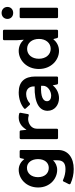

<svg xmlns="http://www.w3.org/2000/svg" viewBox="692 -1421 921 2345"><g transform="rotate(-90 1152.5 -248.5)"><path d="M392.6 -455.1 382.8 -412.1C350.6 -452.1 307.6 -480.5 251 -480.5C142.6 -480.5 35.2 -388.7 35.2 -243.2C35.2 -98.6 142.6 -10.7 250 -10.7C298.8 -10.7 336.9 -30.3 367.2 -60.5V-7.8C367.2 56.6 336.9 90.8 259.8 90.8C220.7 90.8 170.9 82 127.9 61.5C119.1 56.6 111.3 59.6 107.4 68.4L76.2 131.8C72.3 140.6 74.2 149.4 84 153.3C140.6 178.7 196.3 191.4 260.7 191.4C398.4 191.4 493.2 122.1 493.2 1V-453.1C493.2 -462.9 487.3 -468.8 477.5 -468.8H409.2C400.4 -468.8 394.5 -464.8 392.6 -455.1ZM274.4 -113.3C207 -113.3 161.1 -165 161.1 -245.1C161.1 -324.2 207 -379.9 275.4 -379.9C338.9 -379.9 381.8 -323.2 381.8 -245.1C381.8 -165 338.9 -113.3 274.4 -113.3Z M891.6 -480.5C834 -480.5 780.3 -452.1 742.2 -387.7H739.3L732.4 -454.1C731.4 -463.9 725.6 -468.8 715.8 -468.8H641.6C631.8 -468.8 626 -462.9 626 -453.1V-15.6C626 -5.9 631.8 0 641.6 0H737.3C747.1 0 752.9 -5.9 752.9 -15.6V-258.8C752.9 -333 824.2 -365.2 870.1 -365.2C884.8 -365.2 900.4 -362.3 913.1 -358.4C922.9 -355.5 929.7 -358.4 931.6 -369.1L947.3 -456.1C949.2 -464.8 946.3 -471.7 937.5 -474.6C924.8 -478.5 908.2 -480.5 891.6 -480.5Z M1196.3 -480.5C1120.1 -480.5 1045.9 -455.1 1000 -414.1C993.2 -408.2 994.1 -400.4 1001 -393.6L1043 -347.7C1049.8 -340.8 1057.6 -339.8 1065.4 -346.7C1092.8 -372.1 1134.8 -389.6 1176.8 -389.6C1238.3 -389.6 1271.5 -349.6 1269.5 -290V-286.1C1064.5 -290 971.7 -226.6 971.7 -127.9C971.7 -42 1043 11.7 1126 11.7C1183.6 11.7 1243.2 -14.6 1281.2 -63.5H1283.2L1293 -13.7C1294.9 -4.9 1301.8 0 1310.5 0H1375C1384.8 0 1390.6 -5.9 1390.6 -15.6V-277.3C1390.6 -411.1 1324.2 -480.5 1196.3 -480.5ZM1156.2 -84C1122.1 -84 1088.9 -98.6 1088.9 -135.7C1088.9 -179.7 1138.7 -214.8 1277.3 -207V-181.6C1277.3 -127 1213.9 -84 1156.2 -84Z M1834 -657.2V-502.9L1839.8 -418.9C1805.7 -455.1 1761.7 -480.5 1703.1 -480.5C1592.8 -480.5 1482.4 -386.7 1482.4 -234.4C1482.4 -83 1592.8 11.7 1703.1 11.7C1765.6 11.7 1812.5 -17.6 1847.7 -58.6L1859.4 -13.7C1861.3 -4.9 1868.2 0 1877 0H1946.3C1956.1 0 1961.9 -5.9 1961.9 -15.6V-657.2C1961.9 -667 1956.1 -672.9 1946.3 -672.9H1849.6C1839.8 -672.9 1834 -667 1834 -657.2ZM1728.5 -89.8C1657.2 -89.8 1607.4 -150.4 1607.4 -234.4C1607.4 -319.3 1657.2 -377.9 1728.5 -377.9C1799.8 -377.9 1849.6 -318.4 1849.6 -233.4C1849.6 -149.4 1799.8 -89.8 1728.5 -89.8Z M2167 -547.9C2210 -547.9 2240.2 -577.1 2240.2 -618.2C2240.2 -659.2 2210 -689.5 2167 -689.5C2124 -689.5 2093.8 -659.2 2093.8 -618.2C2093.8 -577.1 2124 -547.9 2167 -547.9ZM2103.5 -453.1V-15.6C2103.5 -5.9 2109.4 0 2119.1 0H2214.8C2224.6 0 2230.5 -5.9 2230.5 -15.6V-453.1C2230.5 -462.9 2224.6 -468.8 2214.8 -468.8H2119.1C2109.4 -468.8 2103.5 -462.9 2103.5 -453.1Z"/></g></svg>

Font: Ed Sans Neue SemiBold
Style: Regular
Weight: 600
Designer: Stephen Hutchings
Version: Version 1.004;PS 001.004;hotconv 1.0.88;makeotf.lib2.5.64775